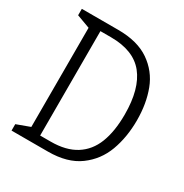

<svg xmlns="http://www.w3.org/2000/svg" viewBox="-168 -863 957 997"><g transform="rotate(30 310.0 -365.0)"><path d="M38 -38.5 129 -72 117.5 -45V-685L129 -658L38 -691.5V-730H256.5Q372 -730 443.2 -681Q514.5 -632 545 -551.8Q575.5 -471.5 575.5 -371.5Q575.5 -270.5 544.8 -187.2Q514 -104 443 -52Q372 0 256.5 0H38ZM159 -52H242.5Q334 -52 392.5 -88.8Q451 -125.5 478.2 -195.2Q505.5 -265 505.5 -366.5Q505.5 -520 442.2 -599Q379 -678 242.5 -678H159L179.5 -691.5V-38.5Z"/></g></svg>

Font: Monaspace Xenon Var
Style: Regular
Weight: 400
Designer: Riley Cran and the Lettermatic Team
Version: Version 1.000 (Monaspace Xenon Var)